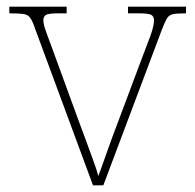

<svg xmlns="http://www.w3.org/2000/svg" viewBox="-20 -556 585 576"><path d="M86 -468Q78 -492 71 -502Q64 -512 50.5 -514Q37 -516 8 -516V-536H180V-516H156Q125 -516 117.5 -511Q110 -506 110 -495Q110 -482 120 -456Q130 -430 138 -407L214 -199Q225 -170 237 -137Q249 -104 259.5 -75.5Q270 -47 275 -28Q282 -46 297.5 -90.5Q313 -135 340 -206L400 -366Q420 -418 431 -448Q442 -478 442 -495Q442 -506 434.5 -511Q427 -516 396 -516H364V-536H538V-516H536Q511 -516 499 -513.5Q487 -511 481 -501Q475 -491 466 -468L290 0H259Z"/></svg>

Font: Noto Serif Telugu Thin
Style: Regular
Weight: 100
Designer: Jelle Bosma - Monotype Design Team
Foundry: Monotype Imaging Inc.
Version: Version 2.005; ttfautohint (v1.8.4.7-5d5b)